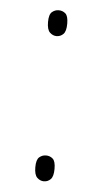

<svg xmlns="http://www.w3.org/2000/svg" viewBox="-44 -541 311 577"><g transform="rotate(5 112.0 -253.0)"><path d="M110 -433Q99 -433 90 -441.5Q81 -450 81 -473Q81 -496 90 -503.5Q99 -511 110 -511Q122 -511 130.5 -503.5Q139 -496 139 -473Q139 -450 130.5 -441.5Q122 -433 110 -433ZM110 5Q99 5 90 -3.5Q81 -12 81 -35Q81 -58 90 -65.5Q99 -73 110 -73Q122 -73 130.5 -65.5Q139 -58 139 -35Q139 -12 130.5 -3.5Q122 5 110 5Z"/></g></svg>

Font: Noto Serif Hebrew Thin
Style: Regular
Weight: 250
Version: Version 2.003